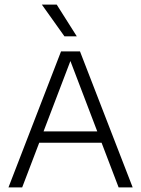

<svg xmlns="http://www.w3.org/2000/svg" viewBox="-20 -820 618 840"><path d="M17 0 247 -595H330L560.5 0H499L282.5 -567.5H293.5L77 0ZM132 -195.5 146.5 -245H430L444 -195.5ZM262 -661 163 -800H228L316 -661Z"/></svg>

Font: Encode Sans SC Condensed Thin Light
Style: Regular
Weight: 300
Version: Version 3.002